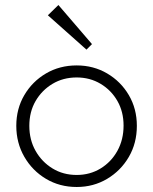

<svg xmlns="http://www.w3.org/2000/svg" viewBox="-20 -736 611 766"><path d="M286 10Q218 10 163.5 -22.5Q109 -55 77 -110.5Q45 -166 45 -234Q45 -302 77 -356.5Q109 -411 163.5 -443Q218 -475 286 -475Q353 -475 407.5 -443Q462 -411 494 -356.5Q526 -302 526 -234Q526 -165 494 -110Q462 -55 407.5 -22.5Q353 10 286 10ZM286 -38Q339 -38 381.5 -64Q424 -90 448.5 -134.5Q473 -179 473 -235Q473 -290 448.5 -333Q424 -376 381.5 -401.5Q339 -427 286 -427Q232 -427 189.5 -401.5Q147 -376 122 -333Q97 -290 97 -234Q97 -178 122 -134Q147 -90 189.5 -64Q232 -38 286 -38ZM325 -538 171 -675 213 -716 347 -560Z"/></svg>

Font: Outfit Thin ExtraLight
Style: Regular
Weight: 250
Version: Version 1.100;gftools[0.9.27]